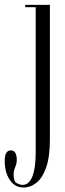

<svg xmlns="http://www.w3.org/2000/svg" viewBox="-75 -544 274 812"><path d="M23.5 249Q-12 249 -33.5 217Q-55 185 -55 136Q-55 92 -29 92Q-15.5 92 -9.8 103.5Q-4 115 -4 131Q-4 148 -10.8 163.2Q-17.5 178.5 -17.5 193.5Q-17.5 224.5 -3.2 231.2Q11 238 20 238Q47.5 238 61.8 202.5Q76 167 76 100.5V-513.5H31.5V-523.5H136V45.5Q136 119.5 120.2 164.2Q104.5 209 79 229Q53.5 249 23.5 249Z"/></svg>

Font: Imbue 100pt Light
Style: Regular
Weight: 300
Designer: Tyler Finck
Foundry: Etcetera Type Company
Version: Version 1.102; ttfautohint (v1.8.3)